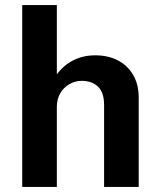

<svg xmlns="http://www.w3.org/2000/svg" viewBox="-20 -740 637 760"><path d="M68 0V-720H205V-446Q233 -483 271.5 -502Q310 -521 357 -521Q408 -521 446.5 -501Q485 -481 507 -443.5Q529 -406 529 -354V0H392V-325Q392 -374 368 -397Q344 -420 303 -420Q277 -420 254 -406.5Q231 -393 218 -370Q205 -347 205 -318V0Z"/></svg>

Font: Chivo SemiBold
Style: Regular
Weight: 600
Designer: Hector Gatti
Foundry: Omnibus-Type
Version: Version 2.002